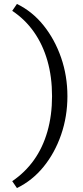

<svg xmlns="http://www.w3.org/2000/svg" viewBox="-20 -731 422 974"><path d="M66 223 42 188Q107 144 152 81Q197 18 220.5 -64Q244 -146 244 -243Q244 -341 220.5 -423Q197 -505 152 -569Q107 -633 42 -676L66 -711Q144 -673 201 -602Q258 -531 290 -438.5Q322 -346 322 -243Q322 -140 290 -47.5Q258 45 201 115Q144 185 66 223Z"/></svg>

Font: Ysabeau Office Medium
Style: Regular
Weight: 500
Designer: Christian Thalmann (Catharsis Fonts)
Version: Version 2.001;gftools[0.9.30]; featfreeze: tnum,lnum,ss02